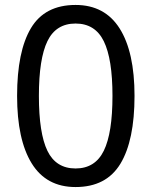

<svg xmlns="http://www.w3.org/2000/svg" viewBox="-20 -745 612 775"><path d="M285 10Q167 10 108 -85.5Q49 -181 49 -358Q49 -538 105 -631.5Q161 -725 285 -725Q403 -725 463 -630Q523 -535 523 -358Q523 -178 466 -84Q409 10 285 10ZM285 -65Q364 -65 399 -136.5Q434 -208 434 -358Q434 -507 399 -578.5Q364 -650 285 -650Q206 -650 171.5 -579Q137 -508 137 -358Q137 -207 171.5 -136Q206 -65 285 -65Z"/></svg>

Font: Noto Sans Arabic
Style: Regular
Weight: 400
Designer: Nadine Chahine
Foundry: Monotype Imaging Inc.
Version: Version 1.001